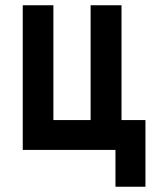

<svg xmlns="http://www.w3.org/2000/svg" viewBox="-20 -570 640 730"><path d="M419 0H66.5V-550H183V-113.5H324.5V-550H442V-113.5H533V140H419Z"/></svg>

Font: JuliaMono ExtraBold
Style: Regular
Weight: 800
Monospace: yes
Designer: cormullion
Foundry: corm
Version: Version 0.055; ttfautohint (v1.8.4)